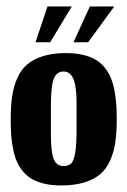

<svg xmlns="http://www.w3.org/2000/svg" viewBox="-20 -559 389 586"><path d="M204.3 -430H249L328.7 -539.3H254.3ZM88.3 -430H133L199.3 -539.3H125ZM135.3 -151V-234.7Q135.3 -295 143.8 -317.8Q152.3 -340.7 173.7 -340.7Q195 -340.7 204.3 -317.3Q213.7 -294 213.7 -246.3V-166Q213.7 -117 209.5 -92.5Q205.3 -68 197.3 -60.2Q189.3 -52.3 173.7 -52.3Q152.3 -52.3 143.8 -74Q135.3 -95.7 135.3 -151ZM166.7 7Q207.3 7 237.2 -2.2Q267 -11.3 286 -27.5Q305 -43.7 316.3 -69.5Q327.7 -95.3 332 -125Q336.3 -154.7 336.3 -194.7Q336.3 -221.7 334.7 -243Q333 -264.3 328.7 -286Q324.3 -307.7 317.2 -323.8Q310 -340 298.2 -354.3Q286.3 -368.7 270.3 -377.7Q254.3 -386.7 232 -391.8Q209.7 -397 181.7 -397Q141 -397 111.2 -387.7Q81.3 -378.3 62.5 -362Q43.7 -345.7 32.3 -319.5Q21 -293.3 16.8 -263.7Q12.7 -234 12.7 -194Q12.7 -167 14.3 -145.5Q16 -124 20.3 -102.5Q24.7 -81 31.8 -65Q39 -49 50.8 -35Q62.7 -21 78.7 -12Q94.7 -3 116.8 2Q139 7 166.7 7Z"/></svg>

Font: Jomhuria
Style: Regular
Weight: 400
Designer: Arabic design by Kourosh Beigpour, Latin design by Eben Sorkin, engineering by Lasse Fister and Khaled Hosney
Version: Version 1.0000